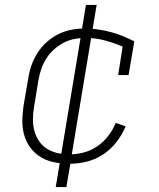

<svg xmlns="http://www.w3.org/2000/svg" viewBox="-20 -653 640 775"><path d="M261 8Q238 8 215.5 5Q193 2 172.5 -5.5Q152 -13 134.5 -25.5Q117 -38 104 -55Q91 -72 83 -92.5Q75 -113 72 -135Q69 -157 70.5 -180Q72 -203 75 -226L94 -336Q98 -363 107 -389Q116 -415 131.5 -439.5Q147 -464 169 -483.5Q191 -503 216.5 -515.5Q242 -528 269 -533Q296 -538 324 -538Q351 -538 377 -534Q403 -530 427.5 -523.5Q452 -517 475.5 -507.5Q499 -498 522 -486L499 -350H457L475 -465Q440 -480 402.5 -490Q365 -500 325 -500Q302 -500 279.5 -495.5Q257 -491 236 -480Q215 -469 197 -452.5Q179 -436 166.5 -416Q154 -396 146.5 -374Q139 -352 135 -329L117 -219Q113 -195 113 -170.5Q113 -146 119 -124Q125 -102 138 -83Q151 -64 170.5 -52Q190 -40 213.5 -35Q237 -30 261 -30Q289 -30 318 -37.5Q347 -45 372.5 -62.5Q398 -80 417 -104.5Q436 -129 447 -157L487 -143Q473 -109 450 -79.5Q427 -50 396 -29.5Q365 -9 330 -0.5Q295 8 261 8ZM205 102 307 -511H328L307 -514L327 -633H370L268 -19H247L268 -16L248 102Z"/></svg>

Font: Iosevka Slab XLtEx
Style: Italic
Weight: 200
Width: 7
Italic angle: -9°
Monospace: yes
Designer: Belleve Invis
Foundry: Belleve Invis
Version: Version 11.1.0; ttfautohint (v1.8.3)